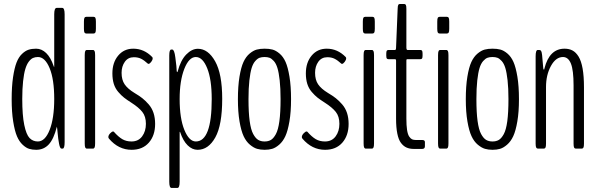

<svg xmlns="http://www.w3.org/2000/svg" viewBox="-20 -740 2971 956"><path d="M263.2 -109.4Q248 -48.3 223.1 -21.2Q198.2 5.9 160.2 5.9Q141.1 5.9 125.5 1.2Q109.9 -3.4 92.8 -19.3Q75.7 -35.2 64.5 -61.5Q53.2 -87.9 45.7 -135Q38.1 -182.1 38.1 -246.1Q38.1 -309.1 44.9 -355.2Q51.8 -401.4 62.3 -428.5Q72.8 -455.6 89.4 -471.4Q106 -487.3 122.3 -492.4Q138.7 -497.6 159.7 -497.6Q187.5 -497.6 210 -475.8Q232.4 -454.1 247.1 -411.1Q247.1 -410.6 248 -408.4Q249 -406.2 249.5 -405.3Q250 -405.3 250 -411.6V-668.9Q250 -700.7 262.2 -700.7H290Q301.8 -700.7 301.8 -668.9V-32.7Q301.8 0 292 0H286.1Q278.8 0 274.2 -23.7Q269.5 -47.4 267.1 -76.4Q264.6 -105.5 263.2 -109.4ZM250 -247.1Q250 -345.2 227.1 -400.6Q204.1 -456.1 168.9 -456.1Q154.8 -456.1 144 -451.2Q133.3 -446.3 123 -432.6Q112.8 -418.9 106 -396.2Q99.1 -373.5 95 -335.9Q90.8 -298.3 90.8 -247.6Q90.8 -166 100.8 -117.9Q110.8 -69.8 127.2 -52.7Q143.6 -35.6 168.5 -35.6Q204.6 -35.6 227.3 -93.5Q250 -151.4 250 -247.1Z M409.2 -573.2Q403.3 -573.2 400.6 -577.9Q397.9 -582.5 397.9 -597.2V-632.3Q397.9 -647 400.6 -651.6Q403.3 -656.2 409.2 -656.2H446.3Q452.1 -656.2 454.8 -651.6Q457.5 -647 457.5 -632.3V-597.2Q457.5 -582.5 454.8 -577.9Q452.1 -573.2 446.3 -573.2ZM413.1 0Q407.2 0 404.5 -5.4Q401.9 -10.7 401.9 -25.9V-465.3Q401.9 -480.5 404.5 -485.8Q407.2 -491.2 413.1 -491.2H442.4Q448.2 -491.2 450.9 -485.8Q453.6 -480.5 453.6 -465.3V-25.9Q453.6 -10.7 450.9 -5.4Q448.2 0 442.4 0Z M752.4 -123Q752.4 -65.4 721.2 -29.8Q689.9 5.9 635.3 5.9Q569.8 5.9 522.5 -49.8Q519.5 -53.7 519.5 -57.6Q519.5 -66.4 528.3 -75.9Q537.1 -85.4 543.5 -85.4Q545.4 -85.4 546.9 -84Q569.3 -58.6 588.9 -47.1Q608.4 -35.6 634.8 -35.6Q668.9 -35.6 687.7 -61Q706.5 -86.4 706.5 -123.5Q706.5 -160.2 688.7 -182.6Q670.9 -205.1 634.3 -228.5Q611.3 -243.2 597.7 -253.9Q584 -264.6 568.8 -282.2Q553.7 -299.8 546.6 -322.5Q539.6 -345.2 539.6 -374.5Q539.6 -428.7 568.4 -463.1Q597.2 -497.6 643.6 -497.6Q697.3 -497.6 737.8 -456.1Q740.2 -453.6 740.2 -449.7Q740.2 -441.4 732.7 -431.6Q725.1 -421.9 719.2 -421.9Q717.3 -421.9 716.3 -422.9Q698.2 -439.5 682.9 -447.3Q667.5 -455.1 646.5 -455.1Q617.7 -455.1 601.6 -432.4Q585.4 -409.7 585.4 -377.4Q585.4 -342.3 600.6 -320.1Q615.7 -297.9 649.4 -277.3Q673.3 -263.2 688.7 -251Q704.1 -238.8 720.2 -220.5Q736.3 -202.1 744.4 -177.7Q752.4 -153.3 752.4 -123Z M834 195.8Q822.8 195.8 822.8 164.6V-463.4Q822.8 -493.2 832.5 -493.2H837.9Q848.1 -493.2 853 -454.1Q859.9 -402.8 859.9 -386.2Q860.8 -380.9 862.3 -380.9Q863.3 -380.9 864.7 -384.3Q879.4 -439.9 907.2 -468.5Q935.1 -497.1 965.3 -497.1Q1016.1 -497.1 1051.3 -434.6Q1086.4 -372.1 1086.4 -248Q1086.4 -117.2 1052 -55.7Q1017.6 5.9 963.9 5.9Q937 5.9 914.3 -16.4Q891.6 -38.6 877.4 -81.1Q876.5 -84 875.5 -84Q874.5 -84 874.5 -79.1V164.6Q874.5 195.8 863.3 195.8ZM955.1 -35.6Q1034.2 -35.6 1034.2 -246.6Q1034.2 -344.2 1011.7 -400.1Q989.3 -456.1 955.1 -456.1Q920.9 -456.1 897.7 -397Q874.5 -337.9 874.5 -246.6Q874.5 -150.9 897.9 -93.3Q921.4 -35.6 955.1 -35.6Z M1377 -246.1Q1377 -300.8 1372.6 -340.1Q1368.2 -379.4 1361.3 -401.6Q1354.5 -423.8 1343.3 -436.3Q1332 -448.7 1321.8 -452.4Q1311.5 -456.1 1297.4 -456.1Q1283.2 -456.1 1272.7 -452.4Q1262.2 -448.7 1251 -436Q1239.7 -423.3 1232.9 -401.1Q1226.1 -378.9 1221.7 -339.8Q1217.3 -300.8 1217.3 -246.1Q1217.3 -180.7 1223.1 -137.5Q1229 -94.2 1240.7 -72.8Q1252.4 -51.3 1265.6 -43.5Q1278.8 -35.6 1297.4 -35.6Q1315.9 -35.6 1328.9 -43.2Q1341.8 -50.8 1353.5 -72Q1365.2 -93.3 1371.1 -136.7Q1377 -180.2 1377 -246.1ZM1297.9 5.9Q1276.9 5.9 1260 1Q1243.2 -3.9 1224.4 -19.5Q1205.6 -35.2 1193.1 -61.8Q1180.7 -88.4 1172.6 -135.5Q1164.6 -182.6 1164.6 -246.1Q1164.6 -310.5 1172.4 -357.9Q1180.2 -405.3 1192.4 -431.6Q1204.6 -458 1223.1 -473.4Q1241.7 -488.8 1258.8 -493.2Q1275.9 -497.6 1297.9 -497.6Q1319.8 -497.6 1336.7 -493.2Q1353.5 -488.8 1371.8 -473.4Q1390.1 -458 1401.9 -431.6Q1413.6 -405.3 1421.4 -357.9Q1429.2 -310.5 1429.2 -246.1Q1429.2 -182.6 1421.1 -135.5Q1413.1 -88.4 1400.9 -62Q1388.7 -35.6 1370.4 -19.8Q1352.1 -3.9 1335.2 1Q1318.4 5.9 1297.9 5.9Z M1715.8 -123Q1715.8 -65.4 1684.6 -29.8Q1653.3 5.9 1598.6 5.9Q1533.2 5.9 1485.8 -49.8Q1482.9 -53.7 1482.9 -57.6Q1482.9 -66.4 1491.7 -75.9Q1500.5 -85.4 1506.8 -85.4Q1508.8 -85.4 1510.3 -84Q1532.7 -58.6 1552.2 -47.1Q1571.8 -35.6 1598.1 -35.6Q1632.3 -35.6 1651.1 -61Q1669.9 -86.4 1669.9 -123.5Q1669.9 -160.2 1652.1 -182.6Q1634.3 -205.1 1597.7 -228.5Q1574.7 -243.2 1561 -253.9Q1547.4 -264.6 1532.2 -282.2Q1517.1 -299.8 1510 -322.5Q1502.9 -345.2 1502.9 -374.5Q1502.9 -428.7 1531.7 -463.1Q1560.5 -497.6 1606.9 -497.6Q1660.6 -497.6 1701.2 -456.1Q1703.6 -453.6 1703.6 -449.7Q1703.6 -441.4 1696 -431.6Q1688.5 -421.9 1682.6 -421.9Q1680.7 -421.9 1679.7 -422.9Q1661.6 -439.5 1646.2 -447.3Q1630.9 -455.1 1609.9 -455.1Q1581.1 -455.1 1564.9 -432.4Q1548.8 -409.7 1548.8 -377.4Q1548.8 -342.3 1564 -320.1Q1579.1 -297.9 1612.8 -277.3Q1636.7 -263.2 1652.1 -251Q1667.5 -238.8 1683.6 -220.5Q1699.7 -202.1 1707.8 -177.7Q1715.8 -153.3 1715.8 -123Z M1797.9 -573.2Q1792 -573.2 1789.3 -577.9Q1786.6 -582.5 1786.6 -597.2V-632.3Q1786.6 -647 1789.3 -651.6Q1792 -656.2 1797.9 -656.2H1835Q1840.8 -656.2 1843.5 -651.6Q1846.2 -647 1846.2 -632.3V-597.2Q1846.2 -582.5 1843.5 -577.9Q1840.8 -573.2 1835 -573.2ZM1801.8 0Q1795.9 0 1793.2 -5.4Q1790.5 -10.7 1790.5 -25.9V-465.3Q1790.5 -480.5 1793.2 -485.8Q1795.9 -491.2 1801.8 -491.2H1831.1Q1836.9 -491.2 1839.6 -485.8Q1842.3 -480.5 1842.3 -465.3V-25.9Q1842.3 -10.7 1839.6 -5.4Q1836.9 0 1831.1 0Z M2040.5 1.5Q2019.5 1.5 2004.2 -5.4Q1988.8 -12.2 1976.6 -28.3Q1964.4 -44.4 1958.3 -74.7Q1952.1 -105 1952.1 -148.9V-437Q1952.1 -445.3 1947.3 -445.3H1915Q1908.7 -445.3 1906 -448.5Q1903.3 -451.7 1903.3 -463.4V-472.7Q1903.3 -484.4 1906 -487.8Q1908.7 -491.2 1915 -491.2H1947.3Q1952.1 -491.2 1952.1 -504.4L1960 -696.3Q1960.4 -710.9 1962.9 -715.6Q1965.3 -720.2 1971.2 -720.2H1992.2Q1998 -720.2 2000.7 -715.6Q2003.4 -710.9 2003.4 -696.3V-504.4Q2003.4 -491.2 2008.8 -491.2H2072.3Q2078.6 -491.2 2081.3 -487.8Q2084 -484.4 2084 -472.7V-463.4Q2084 -451.7 2081.3 -448.5Q2078.6 -445.3 2072.3 -445.3H2008.8Q2005.4 -445.3 2004.4 -443.8Q2003.4 -442.4 2003.4 -437V-149.9Q2003.4 -115.2 2006.8 -93Q2010.3 -70.8 2017.3 -60.3Q2024.4 -49.8 2031.7 -46.4Q2039.1 -43 2049.8 -43H2082Q2095.7 -43 2095.7 -32.7V-11.7Q2095.7 1.5 2082 1.5Z M2168.5 -573.2Q2162.6 -573.2 2159.9 -577.9Q2157.2 -582.5 2157.2 -597.2V-632.3Q2157.2 -647 2159.9 -651.6Q2162.6 -656.2 2168.5 -656.2H2205.6Q2211.4 -656.2 2214.1 -651.6Q2216.8 -647 2216.8 -632.3V-597.2Q2216.8 -582.5 2214.1 -577.9Q2211.4 -573.2 2205.6 -573.2ZM2172.4 0Q2166.5 0 2163.8 -5.4Q2161.1 -10.7 2161.1 -25.9V-465.3Q2161.1 -480.5 2163.8 -485.8Q2166.5 -491.2 2172.4 -491.2H2201.7Q2207.5 -491.2 2210.2 -485.8Q2212.9 -480.5 2212.9 -465.3V-25.9Q2212.9 -10.7 2210.2 -5.4Q2207.5 0 2201.7 0Z M2511.7 -246.1Q2511.7 -300.8 2507.3 -340.1Q2502.9 -379.4 2496.1 -401.6Q2489.3 -423.8 2478 -436.3Q2466.8 -448.7 2456.5 -452.4Q2446.3 -456.1 2432.1 -456.1Q2418 -456.1 2407.5 -452.4Q2397 -448.7 2385.7 -436Q2374.5 -423.3 2367.7 -401.1Q2360.8 -378.9 2356.4 -339.8Q2352.1 -300.8 2352.1 -246.1Q2352.1 -180.7 2357.9 -137.5Q2363.8 -94.2 2375.5 -72.8Q2387.2 -51.3 2400.4 -43.5Q2413.6 -35.6 2432.1 -35.6Q2450.7 -35.6 2463.6 -43.2Q2476.6 -50.8 2488.3 -72Q2500 -93.3 2505.9 -136.7Q2511.7 -180.2 2511.7 -246.1ZM2432.6 5.9Q2411.6 5.9 2394.8 1Q2377.9 -3.9 2359.1 -19.5Q2340.3 -35.2 2327.9 -61.8Q2315.4 -88.4 2307.4 -135.5Q2299.3 -182.6 2299.3 -246.1Q2299.3 -310.5 2307.1 -357.9Q2314.9 -405.3 2327.1 -431.6Q2339.4 -458 2357.9 -473.4Q2376.5 -488.8 2393.6 -493.2Q2410.6 -497.6 2432.6 -497.6Q2454.6 -497.6 2471.4 -493.2Q2488.3 -488.8 2506.6 -473.4Q2524.9 -458 2536.6 -431.6Q2548.3 -405.3 2556.2 -357.9Q2564 -310.5 2564 -246.1Q2564 -182.6 2555.9 -135.5Q2547.9 -88.4 2535.6 -62Q2523.4 -35.6 2505.1 -19.8Q2486.8 -3.9 2470 1Q2453.1 5.9 2432.6 5.9Z M2658.7 0Q2652.8 0 2649.9 -5.1Q2647 -10.3 2647 -24.9V-459.5Q2647 -491.2 2657.7 -491.2H2664.6Q2670.9 -491.2 2674.1 -486.8Q2677.2 -482.4 2679.2 -465.8L2685.1 -398.9Q2686.5 -393.1 2688.5 -393.1Q2689.9 -393.1 2690.9 -399.4Q2715.8 -497.6 2791 -497.6Q2814 -497.6 2830.8 -488.5Q2847.7 -479.5 2860.8 -458.3Q2874 -437 2880.9 -398.7Q2887.7 -360.4 2887.7 -305.2V-24.9Q2887.7 -10.3 2885 -5.1Q2882.3 0 2876.5 0H2847.2Q2841.3 0 2838.6 -5.1Q2835.9 -10.3 2835.9 -24.9V-314.9Q2835.9 -390.1 2822.8 -423.1Q2809.6 -456.1 2783.2 -456.1Q2747.6 -456.1 2723.1 -411.4Q2698.7 -366.7 2698.7 -307.1V-24.9Q2698.7 -10.3 2696 -5.1Q2693.4 0 2687.5 0Z"/></svg>

Font: BenchNine Light
Style: Regular
Weight: 300
Version: Version 1 ; ttfautohint (v0.92.18-e454-dirty) -l 8 -r 50 -G 